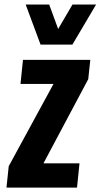

<svg xmlns="http://www.w3.org/2000/svg" viewBox="-20 -849 455 869"><path d="M163.6 -647 96.2 -828.6H202.6L243.2 -717.8L308.1 -828.6H415L307.6 -647ZM9.3 0 19.5 -96.7 222.2 -469.2H72.8L84 -578.1H388.7L379.4 -490.7L176.8 -109.9H339.8L328.6 0Z"/></svg>

Font: Oswald
Style: Demi-Bold
Weight: 600
Designer: Vernon Adams
Foundry: Vernon Adams
Version: 3.0; ttfautohint (v0.94.23-7a4d-dirty) -l 8 -r 50 -G 200 -x 